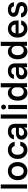

<svg xmlns="http://www.w3.org/2000/svg" viewBox="2164 -2904 750 5118"><g transform="rotate(-90 2539.0 -345.0)"><path d="M71.7 0V-700H181.7V0Z M536.7 10Q467.5 10 412.9 -22.1Q358.3 -54.2 327.1 -112.5Q295.8 -170.8 295.8 -250Q295.8 -330 327.1 -388.3Q358.3 -446.7 412.9 -478.3Q467.5 -510 536.7 -510Q607.5 -510 661.7 -478.3Q715.8 -446.7 746.7 -388.3Q777.5 -330 777.5 -250Q777.5 -170.8 746.7 -112.1Q715.8 -53.3 661.2 -21.7Q606.7 10 536.7 10ZM536.7 -88.3Q596.7 -88.3 632.1 -132.5Q667.5 -176.7 667.5 -250Q667.5 -324.2 632.1 -367.9Q596.7 -411.7 536.7 -411.7Q478.3 -411.7 442.1 -367.9Q405.8 -324.2 405.8 -250Q405.8 -176.7 442.1 -132.5Q478.3 -88.3 536.7 -88.3Z M1100 10Q1031.7 10 977.9 -22.1Q924.2 -54.2 893.3 -112.5Q862.5 -170.8 862.5 -250Q862.5 -330 893.3 -388.3Q924.2 -446.7 977.9 -478.3Q1031.7 -510 1100 -510Q1182.5 -510 1242.9 -464.2Q1303.3 -418.3 1320 -329.2H1206.7Q1195 -370.8 1166.7 -391.2Q1138.3 -411.7 1100 -411.7Q1043.3 -411.7 1007.9 -367.9Q972.5 -324.2 972.5 -250Q972.5 -176.7 1007.9 -132.5Q1043.3 -88.3 1100 -88.3Q1140.8 -88.3 1170.4 -110Q1200 -131.7 1210.8 -179.2H1321.7Q1306.7 -85 1245.4 -37.5Q1184.2 10 1100 10Z M1544.2 9.2Q1469.2 9.2 1422.5 -33.3Q1375.8 -75.8 1375.8 -144.2Q1375.8 -215.8 1423.8 -255.4Q1471.7 -295 1559.2 -295H1693.3V-318.3Q1693.3 -365.8 1667.1 -392.1Q1640.8 -418.3 1594.2 -418.3Q1512.5 -418.3 1495.8 -349.2H1384.2Q1397.5 -424.2 1453.3 -467.1Q1509.2 -510 1595 -510Q1690.8 -510 1744.6 -459.2Q1798.3 -408.3 1798.3 -316.7V0H1695.8V-79.2H1692.5Q1672.5 -36.7 1633.3 -13.8Q1594.2 9.2 1544.2 9.2ZM1567.5 -79.2Q1621.7 -79.2 1657.5 -114.6Q1693.3 -150 1693.3 -202.5V-216.7H1565.8Q1524.2 -216.7 1502.1 -198.8Q1480 -180.8 1480 -149.2Q1480 -116.7 1503.8 -97.9Q1527.5 -79.2 1567.5 -79.2Z M1936.7 0V-700H2046.7V0Z M2190 0V-500H2300V0ZM2245 -560Q2218.3 -560 2199.2 -579.2Q2180 -598.3 2180 -625Q2180 -651.7 2199.2 -670.8Q2218.3 -690 2245 -690Q2271.7 -690 2290.8 -670.8Q2310 -651.7 2310 -625Q2310 -598.3 2290.8 -579.2Q2271.7 -560 2245 -560Z M2621.7 10Q2559.2 10 2512.5 -22.5Q2465.8 -55 2440 -113.8Q2414.2 -172.5 2414.2 -250Q2414.2 -327.5 2440 -386.2Q2465.8 -445 2512.5 -477.5Q2559.2 -510 2621.7 -510Q2725 -510 2767.5 -425H2770.8V-700H2880.8V0H2773.3V-77.5H2770Q2726.7 10 2621.7 10ZM2650.8 -87.5Q2707.5 -87.5 2739.2 -123.8Q2770.8 -160 2770.8 -220V-280Q2770.8 -340 2739.2 -376.2Q2707.5 -412.5 2650.8 -412.5Q2592.5 -412.5 2558.3 -368.3Q2524.2 -324.2 2524.2 -250Q2524.2 -175.8 2558.3 -131.7Q2592.5 -87.5 2650.8 -87.5Z M3154.2 9.2Q3079.2 9.2 3032.5 -33.3Q2985.8 -75.8 2985.8 -144.2Q2985.8 -215.8 3033.8 -255.4Q3081.7 -295 3169.2 -295H3303.3V-318.3Q3303.3 -365.8 3277.1 -392.1Q3250.8 -418.3 3204.2 -418.3Q3122.5 -418.3 3105.8 -349.2H2994.2Q3007.5 -424.2 3063.3 -467.1Q3119.2 -510 3205 -510Q3300.8 -510 3354.6 -459.2Q3408.3 -408.3 3408.3 -316.7V0H3305.8V-79.2H3302.5Q3282.5 -36.7 3243.3 -13.8Q3204.2 9.2 3154.2 9.2ZM3177.5 -79.2Q3231.7 -79.2 3267.5 -114.6Q3303.3 -150 3303.3 -202.5V-216.7H3175.8Q3134.2 -216.7 3112.1 -198.8Q3090 -180.8 3090 -149.2Q3090 -116.7 3113.8 -97.9Q3137.5 -79.2 3177.5 -79.2Z M3725 10Q3662.5 10 3615.8 -22.5Q3569.2 -55 3543.3 -113.8Q3517.5 -172.5 3517.5 -250Q3517.5 -327.5 3543.3 -386.2Q3569.2 -445 3615.8 -477.5Q3662.5 -510 3725 -510Q3828.3 -510 3870.8 -425H3874.2V-700H3984.2V0H3876.7V-77.5H3873.3Q3830 10 3725 10ZM3754.2 -87.5Q3810.8 -87.5 3842.5 -123.8Q3874.2 -160 3874.2 -220V-280Q3874.2 -340 3842.5 -376.2Q3810.8 -412.5 3754.2 -412.5Q3695.8 -412.5 3661.7 -368.3Q3627.5 -324.2 3627.5 -250Q3627.5 -175.8 3661.7 -131.7Q3695.8 -87.5 3754.2 -87.5Z M4335.8 10Q4265.8 10 4212.1 -22.1Q4158.3 -54.2 4127.5 -112.9Q4096.7 -171.7 4096.7 -251.7Q4096.7 -330.8 4126.7 -388.8Q4156.7 -446.7 4209.6 -478.3Q4262.5 -510 4330.8 -510Q4394.2 -510 4444.6 -481.2Q4495 -452.5 4524.2 -398.3Q4553.3 -344.2 4553.3 -268.3V-225H4203.3Q4209.2 -158.3 4244.6 -120.4Q4280 -82.5 4335 -82.5Q4375 -82.5 4402.5 -102.1Q4430 -121.7 4440 -155.8H4552.5Q4536.7 -78.3 4477.1 -34.2Q4417.5 10 4335.8 10ZM4206.7 -304.2H4446.7Q4440 -359.2 4408.8 -388.8Q4377.5 -418.3 4330.8 -418.3Q4283.3 -418.3 4250.4 -388.3Q4217.5 -358.3 4206.7 -304.2Z M4849.2 10Q4755.8 10 4698.3 -35.8Q4640.8 -81.7 4635.8 -159.2H4742.5Q4748.3 -120 4777.1 -99.2Q4805.8 -78.3 4853.3 -78.3Q4895 -78.3 4917.5 -94.6Q4940 -110.8 4940 -141.7Q4940 -187.5 4876.7 -200.8L4789.2 -220Q4651.7 -249.2 4651.7 -355.8Q4651.7 -425 4703.8 -467.5Q4755.8 -510 4840 -510Q4924.2 -510 4977.9 -466.2Q5031.7 -422.5 5037.5 -349.2H4931.7Q4916.7 -424.2 4834.2 -424.2Q4797.5 -424.2 4776.3 -408.8Q4755 -393.3 4755 -365.8Q4755 -325 4815 -311.7L4905 -292.5Q5042.5 -262.5 5042.5 -150Q5042.5 -75.8 4990.8 -32.9Q4939.2 10 4849.2 10Z"/></g></svg>

Font: Funnel Sans Medium
Style: Regular
Weight: 500
Version: Version 1.000; Beta; Release 5; Build 24; ttfautohint (v1.8.